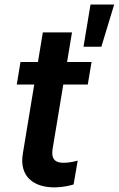

<svg xmlns="http://www.w3.org/2000/svg" viewBox="-20 -819 524 847"><path d="M383.9 -545.5H275.9L297.6 -676.1H169L147.4 -545.5H70.3L54 -446H131L81 -142.8C63.2 -40.5 128.6 9.9 226.2 7.5C262.4 6.4 289.1 -0.7 304.7 -5.3L322.8 -110.4C297.2 -103.3 276.3 -100.9 260.7 -100.9C228.3 -100.9 203.8 -112.2 212.4 -164.1L259.2 -446H367.2ZM348.4 -612.9H427.2L483.7 -799H379.3Z"/></svg>

Font: Margiela Sans Semi Bold
Style: Italic
Weight: 600
Italic angle: -9.39999°
Designer: Stefan Endress, Andreas Faust
Version: Version 1.100;FEAKit 1.0